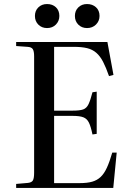

<svg xmlns="http://www.w3.org/2000/svg" viewBox="-20 -931 649 951"><path d="M60 0V-20L118 -25Q137 -27 143 -37.5Q149 -48 149 -76V-652Q149 -677 142.5 -687.5Q136 -698 116 -699L60 -703V-723H512L542 -560L520 -554Q505 -597 490.5 -625Q476 -653 457 -669.5Q438 -686 411.5 -692.5Q385 -699 345 -699H248V-383H341Q375 -383 392 -389Q409 -395 418.5 -415Q428 -435 438 -474L459 -477V-268L438 -265Q430 -304 420.5 -323.5Q411 -343 393 -350Q375 -357 341 -357H248V-24H375Q412 -24 436.5 -31Q461 -38 478.5 -54.5Q496 -71 509.5 -100.5Q523 -130 536 -175H558L541 0ZM411 -792Q385 -792 368 -809Q351 -826 351 -852Q351 -878 368 -894.5Q385 -911 411 -911Q438 -911 455.5 -895Q473 -879 473 -852Q473 -827 455.5 -809.5Q438 -792 411 -792ZM213 -792Q187 -792 170 -809Q153 -826 153 -852Q153 -878 170 -894.5Q187 -911 213 -911Q240 -911 257 -895Q274 -879 274 -852Q274 -827 257 -809.5Q240 -792 213 -792Z"/></svg>

Font: Literata 60pt
Style: Regular
Weight: 400
Designer: Latin by Veronika Burian and Jose Scaglione. Greek by Irene Vlachou. Cyrillic by Vera Evstafieva.
Foundry: TypeTogether
Version: Version 3.002